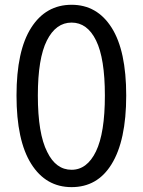

<svg xmlns="http://www.w3.org/2000/svg" viewBox="-20 -767 595 800"><path d="M444.3 -82Q385.7 12.7 278.3 12.7Q170.9 12.7 109.9 -84.5Q48.8 -181.6 48.8 -369.1Q48.8 -555.7 109.9 -651.4Q170.9 -747.1 278.3 -747.1Q384.8 -747.1 445.3 -651.4Q505.9 -555.7 505.9 -369.1Q505.9 -180.7 444.3 -82ZM176.8 -133.8Q212.9 -59.6 278.3 -59.6Q342.8 -59.6 379.9 -136.2Q417 -212.9 417 -369.1Q417 -523.4 380.4 -598.1Q343.8 -672.9 278.3 -672.9Q212.9 -672.9 175.3 -598.1Q137.7 -523.4 137.7 -369.1Q137.7 -210 176.8 -133.8Z"/></svg>

Font: GenSenMaruGothic TW TTF Regular
Style: Regular
Weight: 400
Version: Version 1.301